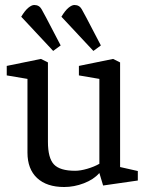

<svg xmlns="http://www.w3.org/2000/svg" viewBox="-20 -740 597 769"><path d="M237 9Q167 9 128.5 -27Q90 -63 90 -129V-424L7 -438V-476L144 -504L172 -490V-172Q172 -107 196 -81.5Q220 -56 281 -56Q302 -56 329.5 -64Q357 -72 378 -84V-424L296 -438V-476L433 -504L461 -490V-71L532 -55V-17L393 3L378 -47L377 -46Q355 -21 316 -6Q277 9 237 9ZM326 -669Q317 -686 307.5 -703Q298 -720 278 -720Q268 -720 254.5 -709Q241 -698 226 -673L354 -536L384 -558ZM165 -669Q156 -686 146.5 -703Q137 -720 117 -720Q107 -720 93.5 -709Q80 -698 65 -673L193 -536L223 -558Z"/></svg>

Font: Faustina VF Beta
Style: Regular
Weight: 400
Designer: Alfonso Garcia
Foundry: Omnibus-Type
Version: Version 1.006